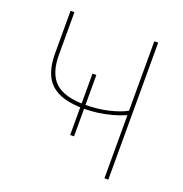

<svg xmlns="http://www.w3.org/2000/svg" viewBox="-128 -822 889 935"><g transform="rotate(20 316.5 -355.0)"><path d="M514 0V-327Q482 -313 447 -303.5Q412 -294 376 -289Q340 -284 303 -284Q186 -284 133 -333Q80 -382 80 -488V-710H100V-490Q100 -392 147.5 -348Q195 -304 301 -304Q368 -304 424 -317.5Q480 -331 514 -350V-710H534V0ZM305 -141H285V-459H305Z"/></g></svg>

Font: Raleway Thin
Style: Regular
Weight: 100
Designer: Matt McInerney, Pablo Impallari, Rodrigo Fuenzalida
Foundry: Matt McInerney, Pablo Impallari, Rodrigo Fuenzalida
Version: Version 4.026